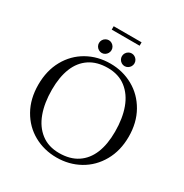

<svg xmlns="http://www.w3.org/2000/svg" viewBox="-209 -1096 1218 1270"><g transform="rotate(30 399.5 -461.0)"><path d="M54.4 -349Q54.4 -456.6 99.9 -538.1Q145.5 -619.6 224.2 -663.8Q302.9 -708 399.1 -708Q493.9 -708 573 -663.8Q652.1 -619.6 698.4 -537.9Q744.8 -456.1 744.8 -349Q744.8 -241.9 698.4 -160.4Q652.1 -78.9 573.2 -34.9Q494.2 9 399.1 9Q303.4 9 224.7 -34.9Q146 -78.9 100.2 -160.1Q54.4 -241.4 54.4 -349ZM649.8 -332.6Q649.8 -434.6 621.8 -510.9Q593.9 -587.1 537.6 -630.8Q481.4 -674.5 399.1 -674.5Q316.2 -674.5 260.2 -637Q204.1 -599.5 176.5 -530.7Q148.9 -461.9 148.9 -365.4Q148.9 -263.9 176.8 -187.8Q204.6 -111.8 260.8 -68.5Q316.9 -25.2 399.1 -25.2Q482 -25.2 538 -62.3Q594 -99.4 621.9 -167.6Q649.8 -235.8 649.8 -332.6ZM439.1 -788.1Q439.1 -801.1 445.7 -812.3Q452.3 -823.4 463.2 -829.9Q474.1 -836.5 487.2 -836.5Q499.8 -836.5 510.8 -829.9Q521.9 -823.4 528.5 -812.3Q535 -801.1 535 -788Q535 -774.9 528.4 -763.8Q521.9 -752.8 510.8 -746.2Q499.7 -739.6 487.2 -739.6Q474.1 -739.6 463.2 -746.2Q452.3 -752.7 445.7 -763.9Q439.1 -775 439.1 -788.1ZM264.1 -788.1Q264.1 -801.1 270.7 -812.3Q277.2 -823.4 288.4 -829.9Q299.5 -836.5 312.5 -836.5Q325 -836.5 335.9 -829.9Q346.7 -823.4 353.3 -812.3Q359.9 -801.1 359.9 -788Q359.9 -774.9 353.3 -763.8Q346.8 -752.8 335.9 -746.2Q325.1 -739.6 312.5 -739.6Q299.5 -739.6 288.4 -746.2Q277.2 -752.7 270.7 -763.9Q264.1 -775 264.1 -788.1ZM293 -932.5H506V-906.5H293Z"/></g></svg>

Font: Didactic
Style: Regular
Weight: 400
Designer: Tyler Finck
Foundry: Etcetera Type Co
Version: Version 3.007;FEAKit 1.0